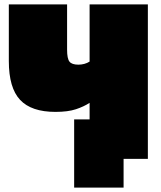

<svg xmlns="http://www.w3.org/2000/svg" viewBox="-20 -720 730 870"><path d="M316 130V-179H386V-254Q360 -237 324 -225Q288 -213 231 -213Q122 -213 71 -267.5Q20 -322 20 -443V-700H284V-495Q284 -454 295 -440.5Q306 -427 335 -427Q349 -427 362 -430.5Q375 -434 386 -441V-700H650V0H540V130Z"/></svg>

Font: Golos Text Black
Style: Regular
Weight: 900
Designer: A.Korolkova, Vitaly Kuzmin
Foundry: ParaType Ltd
Version: Version 2.004